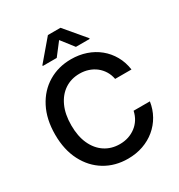

<svg xmlns="http://www.w3.org/2000/svg" viewBox="-219 -1096 1169 1253"><g transform="rotate(-30 366.0 -469.5)"><path d="M379.9 10.7Q283.2 10.7 207.5 -34.9Q131.8 -80.6 88.4 -164.8Q44.9 -249 44.9 -363.3Q44.9 -478.5 88.4 -562.7Q131.8 -647 207.8 -692.6Q283.7 -738.3 379.9 -738.3Q439.9 -738.3 492.4 -720.5Q544.9 -702.6 585.9 -669.2Q627 -635.7 653.8 -588.6Q680.7 -541.5 689 -482.9H565.9Q559.6 -516.6 543 -543.5Q526.4 -570.3 502 -589.4Q477.5 -608.4 446.8 -618.7Q416 -628.9 381.3 -628.9Q317.4 -628.9 269 -596.7Q220.7 -564.5 193.6 -505.1Q166.5 -445.8 166.5 -363.3Q166.5 -280.8 193.6 -221.7Q220.7 -162.6 269 -130.6Q317.4 -98.6 380.9 -98.6Q416 -98.6 446.3 -108.6Q476.6 -118.7 501.2 -137.5Q525.9 -156.2 542.5 -182.6Q559.1 -209 566.4 -242.7H689Q680.7 -187 654.5 -140.6Q628.4 -94.2 587.6 -60.3Q546.9 -26.4 494.1 -7.8Q441.4 10.7 379.9 10.7ZM448.7 -792 376 -885.3 304.2 -792H199.2V-797.4L329.1 -950.2H423.8L552.7 -797.4V-792Z"/></g></svg>

Font: Inter Cardless Tabular Medium
Style: Regular
Weight: 500
Designer: Rasmus Andersson
Foundry: rsms
Version: Version 4.000;git-4fc901f